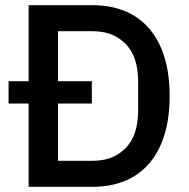

<svg xmlns="http://www.w3.org/2000/svg" viewBox="-20 -718 727 738"><path d="M90 -320H13V-406H90V-698H337Q404 -698 458.5 -676Q513 -654 551.5 -610.5Q590 -567 611 -501.5Q632 -436 632 -349Q632 -262 611 -196.5Q590 -131 551.5 -87.5Q513 -44 458.5 -22Q404 0 337 0H90ZM337 -100Q415 -100 463 -149Q511 -198 511 -293V-405Q511 -500 463 -549Q415 -598 337 -598H203V-406H333V-320H203V-100Z"/></svg>

Font: IBM Plex Sans Thai Medium
Style: Regular
Weight: 500
Designer: Mike Abbink, Paul van der Laan, Pieter van Rosmalen, Ben Mitchell, Mark Frömberg
Foundry: Bold Monday
Version: Version 1.1